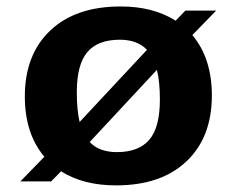

<svg xmlns="http://www.w3.org/2000/svg" viewBox="-20 -548 714 580"><path d="M41.5 0 114 -74.5Q55 -144.5 55 -256.5Q55 -383 131.8 -455.8Q208.5 -528.5 344.5 -528.5Q443 -528.5 510.5 -485.5L540 -516H633L561 -442Q620 -372 620 -259.5Q620 -133 543.2 -60.5Q466.5 12 330.5 12Q231.5 12 164.5 -30.5L134.5 0ZM212 -269Q212 -215.5 220.5 -179.5L424 -397.5Q395 -428 342 -428Q275.5 -428 243.8 -390.5Q212 -353 212 -269ZM333 -88.5Q399 -88.5 431 -125.8Q463 -163 463 -247.5Q463 -300.5 454 -337L251 -119Q279.5 -88.5 333 -88.5Z"/></svg>

Font: Newsreader Caption SemiBold
Style: Regular
Weight: 600
Designer: Hugues Gentile
Foundry: Production Type
Version: Version 1.001